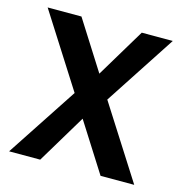

<svg xmlns="http://www.w3.org/2000/svg" viewBox="-87 -631 674 710"><g transform="rotate(15 249.5 -275.5)"><path d="M9.8 0 188 -271 9.8 -550.8H139.2L257.8 -363.8L370.1 -550.8H488.8L311 -278.8L488.8 0H359.9L241.2 -187L128.9 0Z"/></g></svg>

Font: PoppinsZ Medium
Style: Regular
Weight: 500
Designer: Ninad Kale (Devanagari), Jonny Pinhorn (Latin)
Foundry: Indian Type Foundry
Version: Version 3.002;FEAKit 1.0